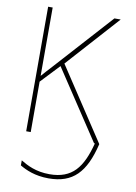

<svg xmlns="http://www.w3.org/2000/svg" viewBox="-102 -779 766 1084"><g transform="rotate(10 281.5 -237.0)"><path d="M84 0H110V-289L211 -396L473 0H478C441 142 386 216 255 216C177 216 126 189 88 166V195C122 215 175 240 254 240C393 240 463 167 503 0L230 -414L500 -714H464L165 -383C143 -359 129 -344 110 -322V-714H84Z"/></g></svg>

Font: Noto Sans Mono SemiCondensed Thin
Style: Regular
Weight: 100
Width: 4
Designer: Monotype Design Team
Foundry: Monotype Imaging Inc.
Version: Version 2.014